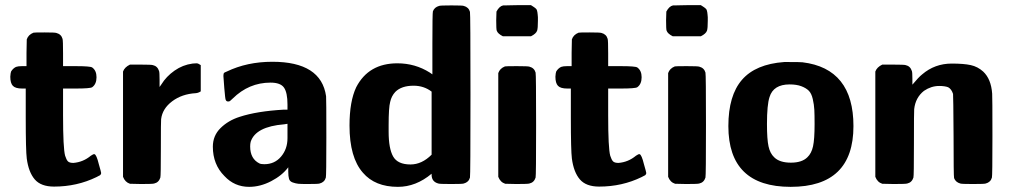

<svg xmlns="http://www.w3.org/2000/svg" viewBox="-20 -715 3929 746"><path d="M66 -371Q40 -371 30 -381.5Q20 -392 20 -417Q21 -432 23 -437Q30 -449 42 -455Q50 -458 65 -458H83V-510L84 -562Q90 -580 110 -588Q112 -589 154 -589Q194 -589 199 -587Q218 -582 223 -564Q225 -558 225 -508V-458H274Q330 -458 338 -453Q355 -441 355 -415Q355 -388 338 -376Q330 -371 274 -371H225V-267Q225 -139 233 -110Q238 -94 244 -88Q250 -82 265 -82Q303 -85 333 -110Q343 -117 347 -116Q355 -114 364 -77Q373 -46 373 -43Q373 -40 371.5 -37.5Q370 -35 368.5 -34Q367 -33 362.5 -31Q358 -29 355 -27Q279 10 190 10Q139 10 115 -18Q91 -46 84 -99Q80 -130 80 -258V-371Z M744 -469Q750 -469 760 -462V-360Q751 -354 741 -353Q687 -350 649 -321.5Q611 -293 606 -252Q605 -247 605 -138Q605 -31 603 -25Q597 -6 579 -2Q574 0 529 0L485 -1Q466 -7 458 -28V-437Q464 -454 485 -464H526Q569 -464 574 -462Q592 -458 598 -439Q600 -434 600 -405V-377L607 -387Q626 -418 658 -440.5Q690 -463 728 -468Q729 -468 735 -468.5Q741 -469 744 -469Z M1097 -309Q1097 -355 1083.5 -374.5Q1070 -394 1031 -394Q947 -394 884 -332Q873 -321 870 -321Q860 -319 857 -327Q855 -330 851.5 -372.5Q848 -415 848 -420Q848 -423 848.5 -425.5Q849 -428 849 -429Q849 -430 850.5 -431.5Q852 -433 853 -433.5Q854 -434 856.5 -435Q859 -436 861 -437Q940 -475 1038 -475Q1228 -475 1247 -341Q1248 -332 1248 -181Q1248 -31 1246 -25Q1241 -7 1222 -2Q1218 0 1174 0Q1149 0 1139 -1Q1129 -2 1117.5 -6Q1106 -10 1103 -20Q1100 -30 1100 -48V-65Q1076 -33 1033.5 -11Q991 11 948 11Q891 11 852 -31Q807 -76 807 -145Q807 -188 837 -217.5Q867 -247 911 -261Q978 -283 1083 -289H1097ZM1007 -77Q1047 -77 1072 -106.5Q1097 -136 1097 -178V-201V-234L1084 -232Q973 -223 954 -164Q952 -156 952 -146Q952 -98 988 -80Q994 -77 1007 -77Z M1657 -40Q1596 11 1526 11Q1437 11 1390 -44Q1338 -103 1338 -227Q1338 -321 1364 -376Q1412 -469 1524 -469Q1593 -469 1650 -433L1660 -426V-546Q1660 -663 1662 -671Q1668 -687 1686 -692Q1690 -694 1734 -694Q1778 -694 1782 -692Q1801 -687 1806 -669Q1808 -663 1808 -347Q1808 -31 1806 -25Q1801 -7 1782 -2Q1778 0 1733 0Q1687 0 1683 -2Q1657 -9 1657 -36ZM1490 -203Q1490 -138 1507.5 -107Q1525 -76 1575 -76Q1619 -76 1657 -114V-359Q1627 -382 1587 -382Q1540 -382 1516 -358Q1501 -342 1496 -319Q1490 -297 1490 -229Z M2043 -695Q2045 -694 2050 -690.5Q2055 -687 2056 -686.5Q2057 -686 2060.5 -683Q2064 -680 2064.5 -679Q2065 -678 2066.5 -674Q2068 -670 2068 -667.5Q2068 -665 2069 -659.5Q2070 -654 2070 -648Q2070 -642 2070 -634Q2070 -605 2067 -596Q2063 -584 2043 -574H1934Q1914 -584 1910 -596Q1908 -601 1908 -636L1909 -670Q1920 -691 1935 -694H1943Q1951 -694 1964.5 -694.5Q1978 -695 1991 -695ZM1916 -431Q1922 -449 1942 -457Q1944 -458 1989 -458Q2032 -458 2037 -456Q2056 -451 2061 -433Q2063 -427 2063 -229Q2063 -31 2061 -25Q2055 -6 2037 -2Q2032 0 1987 0L1943 -1Q1924 -7 1916 -28Z M2184 -371Q2158 -371 2148 -381.5Q2138 -392 2138 -417Q2139 -432 2141 -437Q2148 -449 2160 -455Q2168 -458 2183 -458H2201V-510L2202 -562Q2208 -580 2228 -588Q2230 -589 2272 -589Q2312 -589 2317 -587Q2336 -582 2341 -564Q2343 -558 2343 -508V-458H2392Q2448 -458 2456 -453Q2473 -441 2473 -415Q2473 -388 2456 -376Q2448 -371 2392 -371H2343V-267Q2343 -139 2351 -110Q2356 -94 2362 -88Q2368 -82 2383 -82Q2421 -85 2451 -110Q2461 -117 2465 -116Q2473 -114 2482 -77Q2491 -46 2491 -43Q2491 -40 2489.5 -37.5Q2488 -35 2486.5 -34Q2485 -33 2480.5 -31Q2476 -29 2473 -27Q2397 10 2308 10Q2257 10 2233 -18Q2209 -46 2202 -99Q2198 -130 2198 -258V-371Z M2703 -695Q2705 -694 2710 -690.5Q2715 -687 2716 -686.5Q2717 -686 2720.5 -683Q2724 -680 2724.5 -679Q2725 -678 2726.5 -674Q2728 -670 2728 -667.5Q2728 -665 2729 -659.5Q2730 -654 2730 -648Q2730 -642 2730 -634Q2730 -605 2727 -596Q2723 -584 2703 -574H2594Q2574 -584 2570 -596Q2568 -601 2568 -636L2569 -670Q2580 -691 2595 -694H2603Q2611 -694 2624.5 -694.5Q2638 -695 2651 -695ZM2576 -431Q2582 -449 2602 -457Q2604 -458 2649 -458Q2692 -458 2697 -456Q2716 -451 2721 -433Q2723 -427 2723 -229Q2723 -31 2721 -25Q2715 -6 2697 -2Q2692 0 2647 0L2603 -1Q2584 -7 2576 -28Z M3052 11Q2810 11 2810 -225Q2810 -344 2863 -405Q2916 -466 3027 -474H3044Q3089 -474 3098 -473Q3296 -449 3296 -225Q3296 11 3052 11ZM3145 -233Q3145 -269 3144 -288.5Q3143 -308 3138 -330Q3133 -352 3122.5 -362.5Q3112 -373 3093.5 -380Q3075 -387 3048 -387Q2985 -387 2970 -338Q2960 -308 2960 -233Q2960 -174 2966 -146.5Q2972 -119 2988 -104Q3009 -83 3053 -83Q3096 -83 3117 -104Q3133 -119 3139 -146.5Q3145 -174 3145 -233Z M3563 -426Q3612 -468 3678 -468Q3725 -468 3752 -462Q3779 -456 3800 -437Q3831 -408 3835 -351Q3836 -342 3836 -185Q3836 -31 3834 -25Q3829 -7 3810 -2Q3806 0 3760 0Q3715 0 3711 -2Q3693 -7 3687 -23Q3685 -31 3685 -186Q3684 -345 3683 -350Q3677 -369 3664 -376Q3651 -381 3629 -381Q3598 -381 3570 -362Q3537 -336 3532 -291Q3531 -286 3531 -157Q3531 -31 3529 -25Q3523 -6 3505 -2Q3500 0 3453 0L3408 -1Q3389 -7 3381 -28V-437Q3387 -454 3408 -464H3450Q3494 -464 3499 -462Q3517 -458 3523 -439Q3525 -434 3525 -409V-386Q3549 -415 3563 -426Z"/></svg>

Font: MathJax_SansSerif
Style: Bold
Weight: 700
Version: Version 1.1